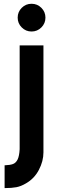

<svg xmlns="http://www.w3.org/2000/svg" viewBox="-20 -801 321 1009"><path d="M72.9 -708.3Q72.9 -738.5 94.3 -759.9Q115.6 -781.2 145.8 -781.2Q176 -781.2 197.4 -759.9Q218.8 -738.5 218.8 -708.3Q218.8 -678.1 197.4 -656.8Q176 -635.4 145.8 -635.4Q115.6 -635.4 94.3 -656.8Q72.9 -678.1 72.9 -708.3ZM83.3 -16.7V-562.5H208.3V0Q208.3 45.8 184.4 91.7Q160.4 137.5 116.7 162.5Q90.6 178.1 66.1 182.8Q41.7 187.5 4.2 187.5V67.7Q33.3 66.7 48.4 60.9Q63.5 55.2 72.4 37.5Q81.2 19.8 83.3 -16.7Z"/></svg>

Font: Vladivostok Bold
Style: Regular
Weight: 700
Width: 4
Designer: Michael Sharanda
Foundry: Michael Sharanda
Version: Version 1.005